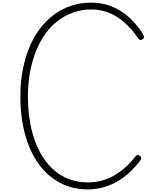

<svg xmlns="http://www.w3.org/2000/svg" viewBox="-20 -1440 1175 1479"><path d="M657 19Q538 19 442.5 -31.5Q347 -82 279 -175.5Q211 -269 174 -401.5Q137 -534 137 -696Q137 -805 155 -900.5Q173 -996 206.5 -1076Q240 -1156 288.5 -1220Q337 -1284 398 -1328.5Q459 -1373 531 -1396.5Q603 -1420 684 -1420Q760 -1420 831 -1394Q902 -1368 965 -1314.5Q1028 -1261 1081 -1179Q1090 -1165 1090 -1155.5Q1090 -1146 1077 -1137Q1067 -1130 1059 -1132.5Q1051 -1135 1041 -1149Q968 -1256 878.5 -1311.5Q789 -1367 684 -1367Q612 -1367 547.5 -1345Q483 -1323 428 -1281.5Q373 -1240 330.5 -1181Q288 -1122 258 -1047.5Q228 -973 211.5 -885Q195 -797 195 -696Q195 -546 227.5 -424Q260 -302 320.5 -214.5Q381 -127 466 -81Q551 -35 657 -35Q710 -35 759 -47.5Q808 -60 852.5 -84.5Q897 -109 939 -145Q981 -181 1019 -230Q1030 -244 1038.5 -246.5Q1047 -249 1057 -240Q1067 -232 1067.5 -222.5Q1068 -213 1058 -200Q1001 -126 936.5 -77.5Q872 -29 802.5 -5Q733 19 657 19Z"/></svg>

Font: Playwrite BE WAL ExtraLight
Style: Regular
Weight: 250
Version: Version 1.002